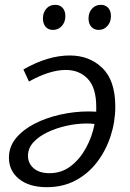

<svg xmlns="http://www.w3.org/2000/svg" viewBox="-20 -767 541 796"><path d="M269 -537Q351 -537 404.5 -485Q458 -433 458 -325Q458 -262 438.5 -202.5Q419 -143 382.5 -95Q346 -47 293.5 -19Q241 9 174 9Q101 9 59 -25Q17 -59 17 -113Q17 -159 46.5 -194.5Q76 -230 124 -254.5Q172 -279 230.5 -292Q289 -305 348 -305Q357 -305 364.5 -304.5Q372 -304 379 -304Q379 -314 379 -324Q379 -403 344 -440Q309 -477 253 -477Q186 -477 100 -429L77 -479Q178 -537 269 -537ZM96 -121Q96 -90 119.5 -69.5Q143 -49 185 -49Q235 -49 273 -78Q311 -107 336.5 -153.5Q362 -200 372 -253Q358 -255 340 -255Q299 -255 256 -245.5Q213 -236 176.5 -218.5Q140 -201 118 -176.5Q96 -152 96 -121ZM200 -643Q180 -643 169 -656Q158 -669 158 -691Q158 -715 172 -731Q186 -747 209 -747Q228 -747 239.5 -734.5Q251 -722 251 -700Q251 -676 236.5 -659.5Q222 -643 200 -643ZM389 -643Q370 -643 358.5 -656Q347 -669 347 -691Q347 -715 361.5 -731Q376 -747 398 -747Q417 -747 428.5 -734.5Q440 -722 440 -700Q440 -676 425.5 -659.5Q411 -643 389 -643Z"/></svg>

Font: Bitter
Style: Italic
Weight: 400
Italic angle: -9°
Designer: Sol Matas, and Bitter project Authors
Foundry: Sol Matas
Version: Version 2.001